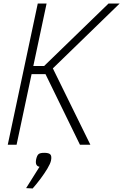

<svg xmlns="http://www.w3.org/2000/svg" viewBox="-20 -820 698 1088"><path d="M131 -400 141 -446H230L595 -800H658L246 -400ZM24 0 194 -800H244L74 0ZM433 0 228 -420 267 -458 492 0ZM128 246 204 125Q191 123 186 112.5Q181 102 185 82Q190 60 199 53Q208 46 231 46Q257 46 265.5 55.5Q274 65 269 90Q265 108 248.5 135.5Q232 163 210 192.5Q188 222 165 248Z"/></svg>

Font: Victor Mono Thin
Style: Italic
Weight: 100
Italic angle: -12°
Monospace: yes
Designer: Rune Bjørnerås
Version: Version 1.561;gftools[0.9.30]